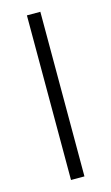

<svg xmlns="http://www.w3.org/2000/svg" viewBox="-106 -699 429 741"><g transform="rotate(-15 108.5 -329.0)"><path d="M135.7 -657.7V0H82V-657.7Z"/></g></svg>

Font: Vazirmatn RD UI ExtraLight
Style: Regular
Weight: 200
Designer: Saber Rastikerdar
Foundry: Saber Rastikerdar
Version: Version 33.003